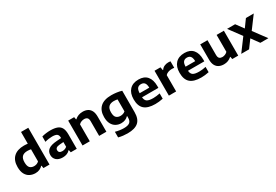

<svg xmlns="http://www.w3.org/2000/svg" viewBox="75 -2115 5248 3653"><g transform="rotate(-30 2699.0 -289.0)"><path d="M280 9.5Q214 9.5 159.2 -18.5Q104.5 -46.5 72 -106.2Q39.5 -166 39.5 -262Q39.5 -404.5 119.5 -480.2Q199.5 -556 348 -556Q370 -556 391.2 -554.2Q412.5 -552.5 430.5 -550.5V-808H590V0H456.5L447.5 -57.5H439.5Q412.5 -27 372 -8.8Q331.5 9.5 280 9.5ZM324 -119.5Q353 -119.5 381.2 -129.5Q409.5 -139.5 430.5 -162V-427.5Q415 -431 394.5 -433.2Q374 -435.5 353.5 -435.5Q275.5 -435.5 237.2 -396.8Q199 -358 199 -273.5Q199 -186.5 233.2 -153Q267.5 -119.5 324 -119.5Z M881.5 10Q790.5 10 741.8 -34Q693 -78 693 -148Q693 -224 749.2 -267Q805.5 -310 930.5 -319L1033 -327V-332.5Q1033 -392 1001.8 -414.5Q970.5 -437 897 -437Q863.5 -437 820.8 -431.2Q778 -425.5 739 -413.5V-530.5Q781.5 -543 831.5 -549.2Q881.5 -555.5 924.5 -555.5Q1015.5 -555.5 1074 -533.8Q1132.5 -512 1160.5 -460.8Q1188.5 -409.5 1188.5 -321V0H1057L1046 -53.5H1038.5Q1011 -21.5 970 -5.8Q929 10 881.5 10ZM851 -162Q851 -132 871 -115Q891 -98 931.5 -98Q957.5 -98 984.2 -106.8Q1011 -115.5 1033 -135V-239L945.5 -232Q894.5 -227.5 872.8 -210Q851 -192.5 851 -162Z M1315.5 0V-546.5H1446.5L1457 -491.5H1464.5Q1533 -555.5 1638 -555.5Q1697 -555.5 1742.5 -532.8Q1788 -510 1813.8 -460.8Q1839.5 -411.5 1839.5 -331V0H1680.5V-322Q1680.5 -377 1656.8 -398.5Q1633 -420 1591 -420Q1560.5 -420 1528.8 -408Q1497 -396 1475 -371.5V0Z M2177 230Q2129 230 2078.2 224.2Q2027.5 218.5 1978.5 205.5V82Q2029.5 96 2077.5 102.5Q2125.5 109 2165 109Q2253.5 109 2292.2 77.8Q2331 46.5 2331 -24.5V-59.5H2323.5Q2296 -30 2256.8 -13.8Q2217.5 2.5 2167.5 2.5Q2106.5 2.5 2054.5 -26Q2002.5 -54.5 1971.2 -113.2Q1940 -172 1940 -262Q1940 -402.5 2021.5 -479Q2103 -555.5 2265.5 -555.5Q2322 -555.5 2382.2 -547.5Q2442.5 -539.5 2490.5 -524.5V-54Q2490.5 95.5 2413.5 162.8Q2336.5 230 2177 230ZM2225 -126Q2253.5 -126 2281.5 -135Q2309.5 -144 2331 -164V-426Q2315.5 -430 2295 -432.5Q2274.5 -435 2251.5 -435Q2177 -435 2138.2 -396.8Q2099.5 -358.5 2099.5 -275Q2099.5 -190.5 2134.2 -158.2Q2169 -126 2225 -126Z M2912 10.5Q2750.5 10.5 2673.2 -57.5Q2596 -125.5 2596 -273Q2596 -407.5 2665.5 -481.5Q2735 -555.5 2863 -555.5Q2985.5 -555.5 3049.5 -481Q3113.5 -406.5 3113.5 -268V-228H2754.5Q2758.5 -162 2798.2 -134.5Q2838 -107 2935 -107Q2968.5 -107 3006.2 -111.8Q3044 -116.5 3081.5 -124.5V-8.5Q3035 1.5 2993.2 6Q2951.5 10.5 2912 10.5ZM2860.5 -455.5Q2810 -455.5 2782.8 -424Q2755.5 -392.5 2754 -318H2965.5Q2963.5 -392 2937.5 -423.8Q2911.5 -455.5 2860.5 -455.5Z M3212.5 0V-546.5H3343L3355.5 -478H3363Q3388 -516.5 3428.8 -535.2Q3469.5 -554 3517.5 -554Q3530.5 -554 3542.8 -552.8Q3555 -551.5 3565.5 -550V-407.5Q3552 -410 3537 -410.8Q3522 -411.5 3508 -411.5Q3472 -411.5 3433.5 -398.2Q3395 -385 3372 -358V0Z M3921 10.5Q3759.5 10.5 3682.2 -57.5Q3605 -125.5 3605 -273Q3605 -407.5 3674.5 -481.5Q3744 -555.5 3872 -555.5Q3994.5 -555.5 4058.5 -481Q4122.5 -406.5 4122.5 -268V-228H3763.5Q3767.5 -162 3807.2 -134.5Q3847 -107 3944 -107Q3977.5 -107 4015.2 -111.8Q4053 -116.5 4090.5 -124.5V-8.5Q4044 1.5 4002.2 6Q3960.5 10.5 3921 10.5ZM3869.5 -455.5Q3819 -455.5 3791.8 -424Q3764.5 -392.5 3763 -318H3974.5Q3972.5 -392 3946.5 -423.8Q3920.5 -455.5 3869.5 -455.5Z M4421.5 9Q4361.5 9 4315.2 -13.5Q4269 -36 4242.8 -85Q4216.5 -134 4216.5 -214V-546.5H4376V-224Q4376 -168.5 4399.5 -147.5Q4423 -126.5 4462.5 -126.5Q4492.5 -126.5 4523.5 -138.8Q4554.5 -151 4576.5 -175V-546.5H4736V0H4605L4594.5 -54.5H4588Q4518 9 4421.5 9Z M4802 0 5007 -275.5 4806 -546.5H4983L5102.5 -384L5220.5 -546.5H5392.5L5192.5 -277.5L5398.5 0H5222L5099 -169L4974.5 0Z"/></g></svg>

Font: Encode Sans Semi Expanded
Style: Bold
Weight: 700
Width: 6
Designer: Multiple Designers
Foundry: Impallari Type
Version: Version 3.000; ttfautohint (v1.8.3) -l 8 -r 50 -G 200 -x 14 